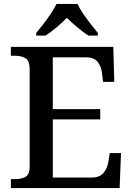

<svg xmlns="http://www.w3.org/2000/svg" viewBox="-20 -951 671 971"><path d="M35 0V-45H56Q86 -45 108 -56Q130 -67 130 -110V-599Q130 -645 108.5 -657Q87 -669 56 -669H35V-714H553L558 -537H501L496 -581Q492 -615 474 -638Q456 -661 415 -661H247V-399H487V-347H247V-53H442Q484 -53 503.5 -76.5Q523 -100 528 -133L535 -177H592L585 0ZM163 -784Q179 -803 199 -829Q219 -855 237 -882Q255 -909 266 -931H372Q382 -909 400.5 -882Q419 -855 439 -829Q459 -803 475 -784V-771H427Q401 -788 371 -813Q341 -838 318 -861Q296 -838 266.5 -813Q237 -788 210 -771H163Z"/></svg>

Font: Noto Serif Hentaigana Medium
Style: Regular
Weight: 500
Designer: Kazuhiro Yamada
Foundry: nipponia
Version: Version 1.000; ttfautohint (v1.8.4.7-5d5b)